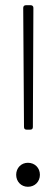

<svg xmlns="http://www.w3.org/2000/svg" viewBox="-20 -720 216 736"><path d="M82 -223H96C102 -223 106 -226 106 -233L108 -690C108 -696 104 -700 98 -700H79C73 -700 69 -696 69 -690L72 -233C72 -226 76 -223 82 -223ZM87 -4C114 -4 133 -24 133 -50C133 -76 114 -96 87 -96C61 -96 42 -76 42 -50C42 -24 61 -4 87 -4Z"/></svg>

Font: Barlow Condensed ExtraLight
Style: Regular
Weight: 275
Width: 3
Designer: Jeremy Tribby
Foundry: Tribby Type
Version: Version 1.422;hotconv 1.0.109;makeotfexe 2.5.65596